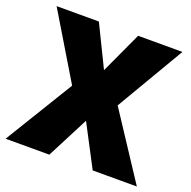

<svg xmlns="http://www.w3.org/2000/svg" viewBox="-126 -839 962 965"><g transform="rotate(20 354.5 -357.0)"><path d="M705 0H469L352 -223L237 0H3L226 -365L16 -714H242L350 -493L452 -714H689L475 -350Z"/></g></svg>

Font: Noto Sans Display Black
Style: Regular
Weight: 900
Designer: Monotype Design Team
Foundry: Monotype Imaging Inc.
Version: Version 2.003